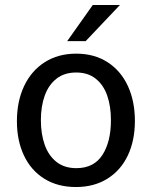

<svg xmlns="http://www.w3.org/2000/svg" viewBox="-20 -743 612 773"><path d="M48.1 -255Q48.1 -335.2 77.2 -396.8Q106.4 -458.4 160.3 -492.7Q214.3 -527 286.8 -527Q359.7 -527 413.2 -492.5Q466.6 -457.9 494.9 -396.7Q523.1 -335.4 523.1 -256.2Q523.1 -177.7 494.8 -117.5Q466.4 -57.4 412.6 -23.7Q358.8 10 285.8 10Q212.2 10 158.5 -23.4Q104.8 -56.9 76.5 -116.8Q48.1 -176.8 48.1 -255ZM426.6 -258.9Q426.6 -315 411.7 -358.1Q396.7 -401.1 365.4 -426.1Q334.2 -451.1 286.8 -451.1Q238.8 -451.1 207.1 -426Q175.4 -400.8 160 -357.8Q144.6 -314.7 144.6 -258.9Q144.6 -203.4 160 -160Q175.4 -116.6 207.2 -91.3Q239.1 -66 287.4 -66Q357.9 -66 392.3 -119.1Q426.6 -172.2 426.6 -258.9ZM462.9 -723 325 -577.5H250.6L353.6 -723Z"/></svg>

Font: Public Sans VF
Style: Regular
Weight: 400
Designer: Pablo Impallari, Rodrigo Fuenzalida (Modified by Dan O. Williams and USWDS)
Version: Version 1.003